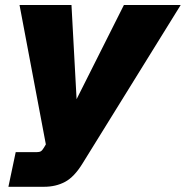

<svg xmlns="http://www.w3.org/2000/svg" viewBox="-20 -547 733 758"><path d="M13.2 190.4 42 53.7H124Q135.3 53.7 141.1 50.3Q147 46.9 153.3 36.1L180.7 -10.3L167 54.7L57.1 -527.3H262.2L283.7 -130.9H270L469.2 -527.3H693.4L305.7 98.6Q272.9 151.9 236.6 171.1Q200.2 190.4 154.3 190.4Z"/></svg>

Font: Schibsted Grotesk Black
Style: Italic
Weight: 900
Italic angle: -12°
Designer: Bakken & Baeck AS, Henrik Kongsvoll
Foundry: Schibsted ASA
Version: Version 1.100;gftools[0.9.25]